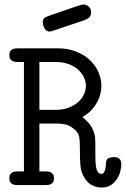

<svg xmlns="http://www.w3.org/2000/svg" viewBox="-20 -827 565 858"><path d="M171 -727Q171 -744 182.5 -749.5Q194 -755 203 -758Q256 -776 284.5 -786Q313 -796 327 -800.5Q341 -805 345 -806Q349 -807 353 -807Q366 -807 376.5 -797.5Q387 -788 387 -772Q387 -755 377 -747.5Q367 -740 355 -736Q304 -719 274.5 -709Q245 -699 230 -694Q215 -689 210 -687.5Q205 -686 203 -686Q193 -686 187 -691Q181 -696 177.5 -703Q174 -710 172.5 -717Q171 -724 171 -727ZM22 -30Q22 -42 26 -48Q30 -54 36 -57Q42 -60 49 -60.5Q56 -61 62 -61H87V-550H62Q56 -550 49 -550.5Q42 -551 36 -554Q30 -557 26 -563Q22 -569 22 -580Q22 -592 26 -598Q30 -604 36 -607Q42 -610 49 -610.5Q56 -611 62 -611H239Q283 -611 319 -597Q355 -583 380.5 -559.5Q406 -536 419.5 -505.5Q433 -475 433 -443Q433 -428 429 -409.5Q425 -391 415 -372Q405 -353 389 -335.5Q373 -318 348 -304Q359 -296 373.5 -280.5Q388 -265 397 -243Q400 -234 402 -227.5Q404 -221 405 -211Q406 -201 406 -187Q406 -173 406 -149Q406 -129 406.5 -111Q407 -93 409.5 -79.5Q412 -66 417.5 -58Q423 -50 434 -50Q440 -50 444 -56Q448 -62 450 -69.5Q452 -77 452.5 -84.5Q453 -92 453 -95Q454 -117 466.5 -121Q479 -125 487 -125Q491 -125 497 -124.5Q503 -124 508.5 -121Q514 -118 518 -111.5Q522 -105 522 -93Q522 -79 517.5 -61Q513 -43 502.5 -27Q492 -11 475.5 0Q459 11 435 11Q382 11 356 -35Q349 -47 345 -59Q341 -71 339.5 -86Q338 -101 337.5 -119.5Q337 -138 337 -162Q337 -194 334.5 -212.5Q332 -231 315 -247Q291 -268 269.5 -271.5Q248 -275 234 -275H156V-61H181Q187 -61 194 -60.5Q201 -60 207 -57Q213 -54 217 -48Q221 -42 221 -30Q221 -19 217 -13Q213 -7 207 -4Q201 -1 194 -0.5Q187 0 181 0H62Q56 0 49 -0.5Q42 -1 36 -4Q30 -7 26 -13Q22 -19 22 -30ZM228 -336Q262 -336 287.5 -346Q313 -356 330 -371.5Q347 -387 355.5 -406Q364 -425 364 -443Q364 -461 355.5 -480Q347 -499 330.5 -514.5Q314 -530 288 -540Q262 -550 228 -550H156V-336Z"/></svg>

Font: CMU Typewriter Custom
Style: Regular
Weight: 500
Monospace: yes
Version: Version 0.7.0